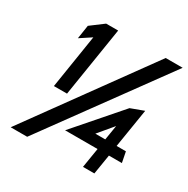

<svg xmlns="http://www.w3.org/2000/svg" viewBox="-168 -871 1016 1039"><g transform="rotate(30 340.0 -352.0)"><path d="M109 -579 179 -625 126 -290H208L277 -724H202L122 -664ZM35 20H138L680 -724H574ZM298 -113H501L481 10H552L572 -113H653L640 -179H582L621 -421L540 -391ZM449 -179 526 -271 511 -179Z"/></g></svg>

Font: Charger Sport
Style: BdNrwObl
Weight: 700
Designer: Jasper
Foundry: Cannot Into Space Fonts
Version: Version 1.1